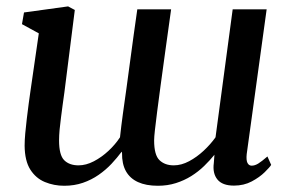

<svg xmlns="http://www.w3.org/2000/svg" viewBox="-20 -586 932 616"><path d="M186.5 -289Q184 -271.5 181.2 -251Q178.5 -230.5 175.8 -209.8Q173 -189 171.2 -169.8Q169.5 -150.5 169.5 -135.5Q169.5 -88.5 186 -72Q202.5 -55.5 232 -55.5Q256 -55.5 281 -68.5Q306 -81.5 328 -102Q350 -122.5 365 -145.5Q369 -182.5 374.5 -222.5Q380 -262.5 385.5 -301Q391.5 -344 397.2 -387.5Q403 -431 408.8 -473.2Q414.5 -515.5 420.5 -556H529Q518.5 -481 510 -419.5Q501.5 -358 495 -309.8Q488.5 -261.5 484 -226.2Q479.5 -191 477 -168.5Q474.5 -146 474.5 -135.5Q474.5 -88.5 491.8 -72Q509 -55.5 537.5 -55.5Q562 -55.5 586.8 -68.8Q611.5 -82 633.5 -102.5Q655.5 -123 671.5 -145.5L726.5 -556H835.5L771.5 -91.5Q769.5 -72 774 -63.2Q778.5 -54.5 787.5 -54.5Q797.5 -54.5 808.5 -61.2Q819.5 -68 838 -84L850 -57Q845.5 -49.5 829.2 -33.5Q813 -17.5 787.8 -4Q762.5 9.5 730.5 9.5Q693.5 9.5 677.5 -10.2Q661.5 -30 666 -63L668 -89.5Q653.5 -71.5 635 -53.5Q616.5 -35.5 593.8 -21.2Q571 -7 544.2 1.5Q517.5 10 486.5 10Q448.5 10 422.8 -1.8Q397 -13.5 384 -36.8Q371 -60 371.5 -95.5L370.5 -99.5Q356 -80 337.8 -60.5Q319.5 -41 296.5 -25Q273.5 -9 246 0.5Q218.5 10 186 10Q153 10 124 -2Q95 -14 77.2 -42Q59.5 -70 59 -118.5Q59 -135.5 61 -158Q63 -180.5 66 -205.2Q69 -230 72 -253Q75 -276 77.5 -292.5L104.5 -479L50.5 -508.5L57 -546L198.5 -565.5L220 -554Z"/></svg>

Font: Merriweather 24pt Medium
Style: Italic
Weight: 500
Italic angle: -7.8°
Version: Version 2.101